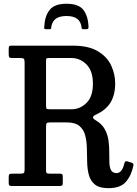

<svg xmlns="http://www.w3.org/2000/svg" viewBox="-20 -994 733 1026"><path d="M692.5 -107.5Q681.5 -55 652.2 -21.8Q623 11.5 559 11.5Q511.5 11.5 487.8 -7.5Q464 -26.5 455.2 -58Q446.5 -89.5 445.8 -127Q445 -164.5 444.2 -202Q443.5 -239.5 435.2 -270.8Q427 -302 404.2 -321Q381.5 -340 335 -340H248.5Q232.5 -340 229.2 -335.2Q226 -330.5 226 -314.5V-83.5Q226 -72 229.8 -69Q233.5 -66 245.5 -66H298.5Q309.5 -66 312.5 -62.5Q315.5 -59 315.5 -47.5V-17.5Q315.5 -6.5 312 -3.2Q308.5 0 297 0H42.5Q33 0 29.8 -3.2Q26.5 -6.5 26.5 -16.5V-48Q26.5 -59.5 30.2 -62.8Q34 -66 45 -66H87Q102.5 -66 107 -69.5Q111.5 -73 111.5 -88.5V-659.5Q111.5 -676 107 -680Q102.5 -684 86.5 -684H45Q31.5 -684 29 -688.5Q26.5 -693 26.5 -707V-732.5Q26.5 -743 29 -746.5Q31.5 -750 41.5 -750H369Q453.5 -750 503 -720.2Q552.5 -690.5 574 -644.2Q595.5 -598 595.5 -548.5Q595.5 -487 570.5 -446Q545.5 -405 490.5 -380.5Q477 -373.5 477 -366.5Q477 -359.5 493.5 -350Q525.5 -330.5 540.5 -302.5Q555.5 -274.5 559.8 -243Q564 -211.5 563.8 -180.8Q563.5 -150 564.5 -124.5Q565.5 -99 573.8 -84Q582 -69 604 -69Q616.5 -69 627.5 -81.5Q638.5 -94 645 -123Q649 -135.5 659 -132L682.5 -125Q688.5 -123 691.5 -119.5Q694.5 -116 692.5 -107.5ZM247 -410H362Q407.5 -410 442 -443.8Q476.5 -477.5 476.5 -546.5Q476.5 -615.5 442 -649.8Q407.5 -684 362 -684H246.5Q229 -684 227.5 -680.8Q226 -677.5 226 -660V-434Q226 -418 228.2 -414Q230.5 -410 247 -410ZM335.5 -974Q401.5 -974 426.8 -939.5Q452 -905 453 -847.5Q453 -838 441.5 -838H425Q416.5 -838 416 -846Q410.5 -908.5 335.5 -908.5Q263.5 -908.5 254.5 -852.5Q253 -845.5 253 -841.8Q253 -838 244 -838H226.5Q218.5 -838 217.2 -840.2Q216 -842.5 216.5 -850Q218.5 -906 244.5 -940Q270.5 -974 335.5 -974Z"/></svg>

Font: Besley* Narrow Medium
Style: Regular
Weight: 500
Width: 4
Designer: Owen Earl
Foundry: indestructible type*
Version: Version 3.000; ttfautohint (v1.8.3)